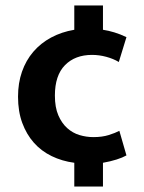

<svg xmlns="http://www.w3.org/2000/svg" viewBox="-20 -661 526 703"><path d="M322 -159Q354 -159 378 -166.5Q402 -174 417 -182L443 -92Q429 -84 407 -77Q385 -70 357 -65V22H252V-65Q207 -71 169 -89.5Q131 -108 104 -138.5Q77 -169 61.5 -211Q46 -253 46 -307Q46 -357 60.5 -398.5Q75 -440 102 -471.5Q129 -503 167 -523.5Q205 -544 252 -552V-641H357V-552Q377 -549 398.5 -542.5Q420 -536 443 -525L415 -434Q395 -446 369 -453Q343 -460 317 -460Q255 -460 218 -422.5Q181 -385 181 -311Q181 -268 193.5 -239Q206 -210 226 -192Q246 -174 271 -166.5Q296 -159 322 -159Z"/></svg>

Font: Mukta Vaani
Style: Bold
Weight: 700
Designer: Noopur Datye, Girish Dalvi, Yashodeep Gholap, Pallavi Karambelkar
Foundry: Ek Type
Version: Version 2.538;PS 1.000;hotconv 16.6.51;makeotf.lib2.5.65220;